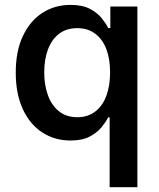

<svg xmlns="http://www.w3.org/2000/svg" viewBox="-20 -573 661 797"><path d="M550.3 204.1H435.1V-85.9H429.2Q419.9 -67.4 401.6 -44.9Q383.3 -22.5 352.3 -6.1Q321.3 10.3 272.5 10.3Q207 10.3 155.5 -23.2Q104 -56.6 74.7 -119.9Q45.4 -183.1 45.4 -272Q45.4 -361.3 75.4 -424.3Q105.5 -487.3 156.7 -520Q208 -552.7 272.5 -552.7Q322.3 -552.7 353.5 -536.1Q384.8 -519.5 402.6 -497.1Q420.4 -474.6 429.2 -456.5H438V-545.9H550.3ZM300.8 -86.4Q344.7 -86.4 375.2 -109.9Q405.8 -133.3 421.4 -175.3Q437 -217.3 437 -272.5Q437 -328.1 421.4 -369.1Q405.8 -410.2 375.2 -433.1Q344.7 -456.1 300.8 -456.1Q254.9 -456.1 224.4 -432.1Q193.8 -408.2 178.7 -366.7Q163.6 -325.2 163.6 -272.5Q163.6 -219.7 179 -177.5Q194.3 -135.3 225.1 -110.8Q255.9 -86.4 300.8 -86.4Z"/></svg>

Font: Inter
Style: 540
Weight: 540
Designer: Rasmus Andersson
Foundry: rsms
Version: Version 4.001;git-66647c0bb